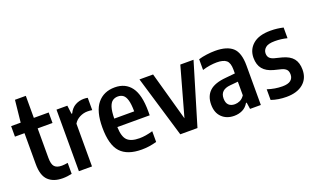

<svg xmlns="http://www.w3.org/2000/svg" viewBox="-80 -1163 2618 1597"><g transform="rotate(-20 1229.0 -365.0)"><path d="M257 9.5Q175 9.5 129.8 -33.8Q84.5 -77 84.5 -177.5V-452H0V-545H84.5L105 -740H201V-545H332.5V-452H201V-191.5Q201 -134.5 220.8 -113Q240.5 -91.5 285 -91.5Q297 -91.5 310 -93Q323 -94.5 337.5 -97V0Q320.5 4 298.8 6.8Q277 9.5 257 9.5Z M401.5 0V-545H497.5L507 -470H513Q534 -513.5 569 -532.8Q604 -552 645 -552Q655 -552 664 -551Q673 -550 679.5 -548.5V-439.5Q669 -441.5 658.8 -442.2Q648.5 -443 638 -443Q602 -443 568.8 -426Q535.5 -409 517.5 -378.5V0Z M956 10Q829 10 769 -55.2Q709 -120.5 709 -274Q709 -417.5 765 -485.5Q821 -553.5 919 -553.5Q1013 -553.5 1063.5 -485.5Q1114 -417.5 1114 -271V-235.5H827.5Q830 -149.5 863 -117.2Q896 -85 970 -85Q997 -85 1026.2 -89.8Q1055.5 -94.5 1088.5 -104V-9Q1052 1 1020.5 5.5Q989 10 956 10ZM918 -473.5Q891.5 -473.5 871.5 -459.8Q851.5 -446 840 -410.8Q828.5 -375.5 827.5 -310.5H1004Q1003.5 -375.5 993 -410.8Q982.5 -446 963.5 -459.8Q944.5 -473.5 918 -473.5Z M1299 0 1136 -545H1256.5L1377 -113L1497.5 -545H1614.5L1451 0Z M1774.5 9.5Q1708 9.5 1666.2 -31Q1624.5 -71.5 1624.5 -143.5Q1624.5 -219 1670 -261.5Q1715.5 -304 1816.5 -312.5L1898.5 -320.5V-354Q1898.5 -414 1872.2 -436.2Q1846 -458.5 1787.5 -458.5Q1759.5 -458.5 1726 -453.5Q1692.5 -448.5 1660 -438V-533Q1692.5 -543 1732.5 -548.2Q1772.5 -553.5 1808 -553.5Q1911.5 -553.5 1961.8 -508.5Q2012 -463.5 2012 -349V0H1916.5L1908 -58.5H1902Q1881 -22.5 1847.8 -6.5Q1814.5 9.5 1774.5 9.5ZM1739 -156.5Q1739 -117 1758.5 -98.2Q1778 -79.5 1812.5 -79.5Q1834 -79.5 1857 -89.5Q1880 -99.5 1898.5 -127V-247.5L1828.5 -241Q1739 -233 1739 -156.5Z M2237 10Q2164.5 10 2102.5 -11.5V-106Q2169 -84 2235 -84Q2284.5 -84 2308 -102.5Q2331.5 -121 2331.5 -154.5Q2331.5 -183.5 2317.5 -198.2Q2303.5 -213 2276 -220.5L2212 -236.5Q2149.5 -253 2119 -290Q2088.5 -327 2088.5 -389Q2088.5 -462 2141.8 -507.8Q2195 -553.5 2297 -553.5Q2329.5 -553.5 2357.2 -550Q2385 -546.5 2410.5 -540.5V-446Q2358.5 -459.5 2302.5 -459.5Q2243.5 -459.5 2219.5 -438.8Q2195.5 -418 2195.5 -389.5Q2195.5 -364 2209 -349.2Q2222.5 -334.5 2250.5 -327L2314 -311Q2379.5 -293.5 2409 -256.8Q2438.5 -220 2438.5 -157.5Q2438.5 -79.5 2384.8 -34.8Q2331 10 2237 10Z"/></g></svg>

Font: Encode Sans Condensed SemiBold
Style: Regular
Weight: 600
Width: 3
Designer: Multiple Designers
Foundry: Impallari Type
Version: Version 3.000; ttfautohint (v1.8.3) -l 8 -r 50 -G 200 -x 14 